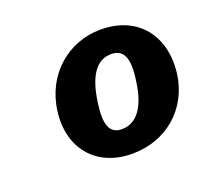

<svg xmlns="http://www.w3.org/2000/svg" viewBox="-71 -818 545 504"><g transform="rotate(-20 202.0 -565.5)"><path d="M253 -733C163 -733 87 -669 74 -572C60 -472 119 -398 221 -398C317 -398 389 -462 402 -553C416 -657 358 -733 253 -733ZM257 -663C292 -663 304 -636 295 -575C286 -505 259 -468 217 -468C183 -468 172 -495 181 -556C191 -627 216 -663 257 -663Z"/></g></svg>

Font: United Sans ExtraBold
Style: Italic
Weight: 800
Italic angle: -8°
Designer: Pablo Impallari, Rodrigo Fuenzalida (Modified by Dan O. Williams)
Version: Version 1.000;PS 001.000;hotconv 1.0.88;makeotf.lib2.5.64775